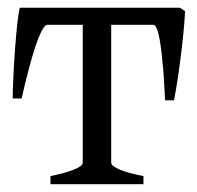

<svg xmlns="http://www.w3.org/2000/svg" viewBox="-20 -474 506 494"><path d="M109.9 0V-21Q126.5 -24.4 141.4 -28.3Q156.2 -32.2 167.7 -36.6Q179.2 -41 186 -45.7Q192.9 -50.3 192.9 -55.7V-410.2H102.1Q96.7 -410.2 91.1 -401.1Q85.4 -392.1 79.3 -377Q73.2 -361.8 67.1 -342Q61 -322.3 55.4 -301.3Q49.8 -280.3 44.7 -259.3Q39.6 -238.3 35.6 -220.7H12.7Q12.7 -237.8 13.7 -260Q14.6 -282.2 15.9 -305.9Q17.1 -329.6 19 -353.5Q21 -377.4 22.9 -397.7Q24.9 -418 27.1 -432.9Q29.3 -447.8 30.8 -454.1H442.9L456.1 -445.3Q455.6 -429.2 453.1 -401.9Q450.7 -374.5 446.8 -342.3Q442.9 -310.1 438 -276.6Q433.1 -243.2 427.7 -215.8H404.8Q403.8 -231 402.8 -251.5Q401.9 -272 400.1 -293.5Q398.4 -314.9 396 -335.9Q393.6 -356.9 390.6 -373.5Q387.7 -390.1 383.5 -400.1Q379.4 -410.2 374.5 -410.2H266.1V-55.7Q266.1 -50.8 272.5 -46.1Q278.8 -41.5 289.8 -36.9Q300.8 -32.2 316.2 -28.3Q331.5 -24.4 349.1 -21V0Z"/></svg>

Font: Noto Serif Devanagari
Style: Bold
Weight: 700
Designer: Monotype Design Team
Foundry: Monotype Imaging Inc.
Version: Version 1.01